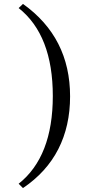

<svg xmlns="http://www.w3.org/2000/svg" viewBox="-20 -774 437 978"><path d="M97 184 75 162Q249 24 249 -285Q249 -595 75 -733L97 -754Q337 -583 337 -283Q337 -132 277 -14.5Q217 103 97 184Z"/></svg>

Font: Tiro Gurmukhi
Style: Regular
Weight: 400
Designer: Gurmukhi: John Hudson & Fiona Ross. Latin: John Hudson.
Foundry: Tiro Typeworks Ltd.
Version: Version 1.52